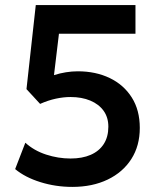

<svg xmlns="http://www.w3.org/2000/svg" viewBox="-20 -719 626 754"><path d="M264 15Q198.5 15 138.5 -3.8Q78.5 -22.5 39.5 -55L79.5 -158.5Q113.5 -127.5 161 -112Q208.5 -96.5 257 -96.5Q303 -96.5 336.2 -111Q369.5 -125.5 387.5 -153.5Q405.5 -181.5 405.5 -221.5Q405.5 -258 386.8 -284Q368 -310 334.5 -324Q301 -338 257 -338Q229.5 -338 199.2 -331.5Q169 -325 137.5 -311L84 -369L120.5 -699H512V-586.5H211.5L192 -424Q215.5 -431.5 239 -435.2Q262.5 -439 285.5 -439Q356 -439 411 -412.5Q466 -386 497.5 -336.2Q529 -286.5 529 -216.5Q529 -146.5 495.8 -94.5Q462.5 -42.5 402.8 -13.8Q343 15 264 15Z"/></svg>

Font: Geologica EX Med
Style: Regular
Weight: 500
Designer: Sindre Bremnes, Frode Helland
Foundry: Monokrom Skriftforlag AS
Version: Version 1.010;gftools[0.9.28]